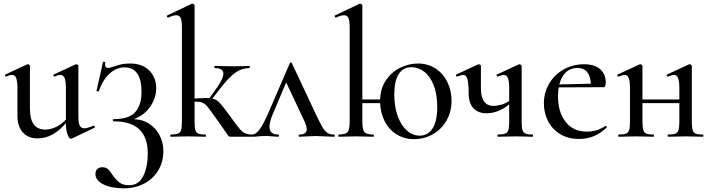

<svg xmlns="http://www.w3.org/2000/svg" viewBox="-20 -745 3875 1046"><path d="M490 -60Q494 -60 496 -55.5Q498 -51 495 -49L371 10Q369 11 366 11Q357 11 348 -12.5Q339 -36 339 -74Q268 9 185 9Q134 9 104.5 -23.5Q75 -56 75 -114V-265Q75 -303 68 -320Q61 -337 45 -337Q33 -337 14 -328H12Q8 -328 7 -333Q6 -338 9 -339L127 -394L131 -395Q135 -395 139 -392Q143 -389 143 -386V-153Q143 -39 227 -39Q256 -39 285.5 -53.5Q315 -68 339 -93V-265Q339 -303 332 -320Q325 -337 309 -337Q298 -337 278 -328H276Q272 -328 271 -333Q270 -338 273 -339L391 -394L395 -395Q399 -395 403 -392Q407 -389 407 -386V-110Q407 -75 414.5 -60.5Q422 -46 440 -46Q455 -46 489 -60Z M870 78Q870 136 843 182Q816 228 766.5 254.5Q717 281 654 281Q587 281 543.5 259.5Q500 238 500 203Q500 184 511 175Q522 166 537 166Q556 166 568 176.5Q580 187 593 208Q612 235 631 249.5Q650 264 684 264Q736 264 760.5 214Q785 164 785 91Q785 -84 600 -84Q596 -84 595 -90Q594 -96 600 -96Q683 -96 717 -134.5Q751 -173 751 -244Q751 -378 658 -378Q615 -378 577.5 -344.5Q540 -311 518 -248Q517 -247 514 -247Q505 -247 506 -251L541 -407Q541 -409 545 -409Q548 -409 551 -407.5Q554 -406 553 -405Q552 -401 552 -394Q552 -384 557 -379.5Q562 -375 568 -375Q580 -375 601 -383Q624 -391 643 -395Q662 -399 688 -399Q756 -399 793.5 -360.5Q831 -322 831 -265Q831 -211 798.5 -164Q766 -117 709 -96Q759 -94 795.5 -69Q832 -44 851 -5Q870 34 870 78Z M1349 0H1237Q1229 0 1225.5 -3Q1222 -6 1206 -30.5Q1190 -55 1160 -96Q1124 -147 1110.5 -163.5Q1097 -180 1082.5 -186Q1068 -192 1040 -191V-81Q1040 -50 1044.5 -36Q1049 -22 1061 -17Q1073 -12 1100 -12Q1102 -12 1102 -6Q1102 0 1100 0Q1074 0 1059 -1L1007 -2L952 -1Q937 0 910 0Q908 0 908 -6Q908 -12 910 -12Q937 -12 949.5 -17Q962 -22 966.5 -36Q971 -50 971 -81V-595Q971 -631 964.5 -646.5Q958 -662 940 -662Q923 -662 897 -649H896Q892 -649 890 -654Q888 -659 891 -661L1024 -724L1028 -725Q1032 -725 1036 -721.5Q1040 -718 1040 -715V-208Q1052 -208 1070 -210L1103 -211Q1115 -211 1121 -210L1163 -269Q1197 -318 1197 -344Q1197 -374 1150 -374Q1148 -374 1148 -380Q1148 -386 1150 -386Q1175 -386 1188 -385L1261 -384L1311 -385Q1321 -386 1338 -386Q1341 -386 1341 -380Q1341 -374 1338 -374Q1297 -374 1262 -349Q1227 -324 1183 -267L1137 -208Q1160 -203 1175 -187Q1190 -171 1231 -116Q1244 -99 1259 -77Q1284 -42 1301 -27.5Q1318 -13 1349 -12Q1352 -12 1352 -6Q1352 0 1349 0Z M1799 0Q1783 0 1749 -2Q1715 -4 1699 -4Q1683 -4 1653 -2Q1623 0 1611 0Q1607 0 1607 -6Q1607 -12 1611 -12Q1651 -12 1651 -41Q1651 -57 1639 -84L1539 -296L1466 -123Q1448 -81 1448 -55Q1448 -12 1495 -12Q1500 -12 1500 -6Q1500 0 1495 0Q1484 0 1466 -2Q1444 -4 1426 -4Q1406 -4 1386 -2Q1368 0 1354 0Q1349 0 1349 -6Q1349 -12 1354 -12Q1372 -12 1392 -37Q1412 -62 1443 -132L1559 -401Q1561 -405 1565 -405Q1569 -405 1570 -401L1694 -137Q1721 -79 1735 -55Q1749 -31 1763 -21.5Q1777 -12 1799 -12Q1804 -12 1804 -6Q1804 0 1799 0Z M2440 -196Q2440 -136 2412.5 -88Q2385 -40 2338 -13.5Q2291 13 2236 13Q2182 13 2140.5 -13Q2099 -39 2076 -84Q2053 -129 2051 -183H1954V-81Q1954 -39 1965.5 -25.5Q1977 -12 2014 -12Q2017 -12 2017 -6Q2017 0 2014 0Q1990 0 1976 -1L1919 -2L1864 -1Q1849 0 1825 0Q1823 0 1823 -6Q1823 -12 1825 -12Q1862 -12 1873.5 -25.5Q1885 -39 1885 -81V-595Q1885 -631 1878.5 -646.5Q1872 -662 1854 -662Q1837 -662 1811 -649H1810Q1806 -649 1804 -654Q1802 -659 1805 -661L1938 -724L1942 -725Q1946 -725 1950 -721.5Q1954 -718 1954 -715V-203H2051Q2053 -266 2084 -310Q2115 -354 2161.5 -376.5Q2208 -399 2257 -399Q2312 -399 2354 -371Q2396 -343 2418 -296.5Q2440 -250 2440 -196ZM2362 -161Q2362 -232 2342.5 -281Q2323 -330 2291 -354.5Q2259 -379 2222 -379Q2176 -379 2152 -341Q2128 -303 2128 -231Q2128 -164 2146.5 -113Q2165 -62 2196.5 -34Q2228 -6 2266 -6Q2312 -6 2337 -46Q2362 -86 2362 -161Z M2882 0Q2856 0 2842 -1L2789 -2L2734 -1Q2719 0 2692 0Q2690 0 2690 -6Q2690 -12 2692 -12Q2719 -12 2732 -17Q2745 -22 2749.5 -36.5Q2754 -51 2754 -81V-176Q2695 -128 2630 -128Q2584 -128 2558.5 -156Q2533 -184 2533 -239Q2533 -286 2527 -311.5Q2521 -337 2503 -337Q2494 -337 2471 -328H2469Q2466 -328 2464.5 -333Q2463 -338 2466 -339L2584 -394L2588 -395Q2592 -395 2596 -392Q2600 -389 2600 -386V-264Q2600 -216 2617.5 -192Q2635 -168 2668 -168Q2689 -168 2712 -175Q2735 -182 2754 -195V-265Q2754 -303 2747 -320Q2740 -337 2724 -337Q2717 -337 2692 -328H2690Q2687 -328 2685.5 -333Q2684 -338 2687 -339L2806 -394L2810 -395Q2813 -395 2817.5 -392Q2822 -389 2822 -386V-81Q2822 -51 2826.5 -36.5Q2831 -22 2843.5 -17Q2856 -12 2882 -12Q2884 -12 2884 -6Q2884 0 2882 0Z M3279 -59Q3282 -59 3285 -55.5Q3288 -52 3285 -50Q3250 -17 3213.5 -2.5Q3177 12 3135 12Q3075 12 3031.5 -14.5Q2988 -41 2965.5 -85.5Q2943 -130 2943 -181Q2943 -240 2971.5 -289Q3000 -338 3050.5 -366.5Q3101 -395 3162 -395Q3218 -395 3249 -368.5Q3280 -342 3280 -296Q3280 -270 3269 -270L3024 -269Q3020 -249 3020 -220Q3020 -134 3061.5 -81Q3103 -28 3176 -28Q3234 -28 3278 -59ZM3027 -285 3199 -289Q3197 -330 3178.5 -352.5Q3160 -375 3127 -375Q3089 -375 3063.5 -351.5Q3038 -328 3027 -285Z M3809 0Q3783 0 3769 -1L3716 -2L3661 -1Q3646 0 3620 0Q3617 0 3617 -6Q3617 -12 3620 -12Q3647 -12 3659.5 -17Q3672 -22 3676.5 -36.5Q3681 -51 3681 -81V-183H3480V-81Q3480 -51 3484.5 -36.5Q3489 -22 3501.5 -17Q3514 -12 3540 -12Q3543 -12 3543 -6Q3543 0 3540 0Q3514 0 3500 -1L3447 -2L3393 -1Q3378 0 3351 0Q3348 0 3348 -6Q3348 -12 3351 -12Q3378 -12 3390.5 -17Q3403 -22 3407.5 -36.5Q3412 -51 3412 -81V-265Q3412 -303 3405 -320Q3398 -337 3382 -337Q3374 -337 3351 -328H3349Q3345 -328 3343.5 -333Q3342 -338 3345 -339L3464 -394L3468 -395Q3472 -395 3476 -392Q3480 -389 3480 -386V-203H3681V-265Q3681 -303 3674 -320Q3667 -337 3651 -337Q3643 -337 3620 -328H3618Q3614 -328 3612.5 -333Q3611 -338 3614 -339L3733 -394L3737 -395Q3741 -395 3745 -392Q3749 -389 3749 -386V-81Q3749 -51 3753.5 -36.5Q3758 -22 3770.5 -17Q3783 -12 3809 -12Q3812 -12 3812 -6Q3812 0 3809 0Z"/></svg>

Font: Cormorant Infant Medium
Style: Regular
Weight: 500
Designer: Christian Thalmann (Catharsis Fonts)
Version: Version 3.000